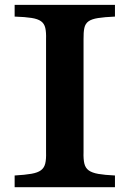

<svg xmlns="http://www.w3.org/2000/svg" viewBox="-20 -780 540 800"><path d="M41 -759.8H459V-710.9Q415 -709 388.7 -704.8Q362.3 -700.7 348.9 -691.2Q335.4 -681.6 331.5 -663.6Q327.6 -645.5 328.1 -616.2V-146Q327.1 -116.7 331.5 -98.4Q335.9 -80.1 349.6 -70.1Q363.3 -60.1 389.6 -55.4Q416 -50.8 459 -48.8V0H41V-48.8Q84.5 -51.3 110.8 -55.9Q137.2 -60.5 150.6 -70.6Q164.1 -80.6 168.5 -98.6Q172.9 -116.7 171.9 -146V-616.2Q172.9 -645.5 168.7 -663.6Q164.6 -681.6 151.1 -691.4Q137.7 -701.2 111.3 -705.3Q85 -709.5 41 -710.9Z"/></svg>

Font: BIZ UDPMincho
Style: Bold
Weight: 700
Designer: TypeBank Co., Ltd.
Foundry: Morisawa Inc.
Version: Version 1.06